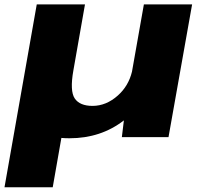

<svg xmlns="http://www.w3.org/2000/svg" viewBox="-78 -610 898 854"><path d="M-58 223 85.5 -590.5H300L248.5 -297.5Q232 -205 254.5 -172Q277 -139 333.5 -139Q394.5 -139 446.5 -185.5Q493.5 -227.5 509 -291L562 -590.5H776.5L671.5 0H464L473 -74.5Q370.5 5 231 5Q212 5 195 3.5L156.5 223Z"/></svg>

Font: Anybody ExtraExpanded ExtraBold
Style: Italic
Weight: 800
Width: 8
Italic angle: -10°
Designer: Tyler Finck
Foundry: Etcetera Type Company
Version: Version 1.010; ttfautohint (v1.8.3) -l 8 -r 50 -G 200 -x 14 